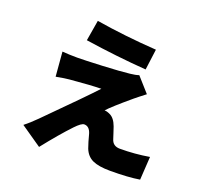

<svg xmlns="http://www.w3.org/2000/svg" viewBox="-146 -990 1293 1222"><g transform="rotate(20 500.0 -379.0)"><path d="M291 -680.7 314.5 -820.3Q511.7 -788.1 724.6 -774.4L706.1 -633.8Q506.8 -648.4 291 -680.7ZM680.7 -585.9 767.6 -488.3Q750 -475.6 726.6 -456.5Q703.1 -437.5 698.2 -433.6Q582 -335.9 549.8 -299.8Q566.4 -299.8 587.9 -289.1Q620.1 -274.4 638.7 -223.6Q643.6 -210.9 651.9 -184.1Q660.2 -157.2 664.1 -146.5Q676.8 -103.5 724.6 -103.5Q825.2 -103.5 922.9 -120.1L913.1 37.1Q836.9 49.8 713.9 49.8Q636.7 49.8 595.2 30.8Q553.7 11.7 535.2 -35.2Q521.5 -73.2 507.8 -127Q494.1 -171.9 459 -171.9Q440.4 -171.9 400.4 -129.9Q330.1 -55.7 237.3 61.5L95.7 -36.1Q129.9 -62.5 174.8 -107.4Q418.9 -351.6 483.4 -421.9Q415 -420.9 273.4 -408.2Q246.1 -406.2 183.6 -394.5L169.9 -559.6Q216.8 -555.7 271.5 -555.7Q315.4 -555.7 439.5 -561.5Q563.5 -567.4 621.1 -574.2Q659.2 -578.1 680.7 -585.9Z"/></g></svg>

Font: Gen Shin Gothic Monospace Heavy
Style: Bold
Weight: 800
Designer: [Source Han Sans]
Ryoko NISHIZUKA  (kana & ideographs); Paul D. Hunt (Latin, Greek & Cyrillic); Wenlong ZHANG  (bopomofo
Version: Version 1.002.20150607